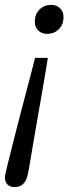

<svg xmlns="http://www.w3.org/2000/svg" viewBox="-43 -512 285 783"><path d="M100 -276H152Q150 -263 144 -226Q138 -189 129 -138Q120 -87 110.5 -32Q101 23 92.5 72.5Q84 122 78.5 155.5Q73 189 71 196Q68 212 62 223.5Q56 235 47 242Q35 251 16 251Q-2 251 -12.5 240.5Q-23 230 -23 211Q-23 206 -20.5 195Q-18 184 -13 163Q-5 131 7 82.5Q19 34 33.5 -21Q48 -76 61.5 -128Q75 -180 85.5 -219.5Q96 -259 100 -276ZM99 -423Q99 -454 118 -473Q137 -492 166 -492Q188 -492 202 -478.5Q216 -465 216 -443Q216 -412 197 -393Q178 -374 149 -374Q127 -374 113 -387.5Q99 -401 99 -423Z"/></svg>

Font: Wix Madefor Text
Style: Italic
Weight: 400
Italic angle: -12°
Designer: Dalton Maag Ltd
Foundry: Dalton Maag Ltd
Version: Version 3.100